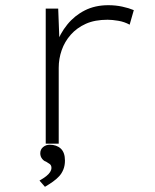

<svg xmlns="http://www.w3.org/2000/svg" viewBox="-20 -553 597 739"><path d="M156 0V-520H204L209 -389L196 -381Q211 -424 239 -458.5Q267 -493 306.5 -513Q346 -533 397 -533Q425 -533 450.5 -527.5Q476 -522 495 -514L479 -458Q459 -469 435.5 -473Q412 -477 394 -477Q345 -477 310.5 -461.5Q276 -446 252.5 -419.5Q229 -393 217.5 -360Q206 -327 206 -292V0ZM153 166 132 142Q148 133 158 125Q168 117 173 109Q178 101 178 93Q178 83 171 78Q164 73 157 69Q149 67 142 58Q135 49 135 37Q135 22 146 13Q157 4 171 4Q198 4 214 19Q230 34 230 65Q230 84 224 99Q218 114 208 125Q198 136 184 146Q170 156 153 166Z"/></svg>

Font: Lexend Giga ExtraLight
Style: Regular
Weight: 250
Version: Version 1.007